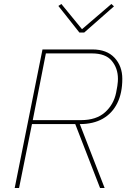

<svg xmlns="http://www.w3.org/2000/svg" viewBox="-20 -947 670 967"><path d="M141 -322 76 0H54L194 -698H445Q518 -698 557 -656Q596 -614 596 -550Q596 -478 570.5 -427Q545 -376 497.5 -349Q450 -322 382 -322L507 0H484L359 -322ZM145 -342H388Q465 -342 509 -381.5Q553 -421 565 -481Q569 -501 571 -514Q573 -527 573.5 -536Q574 -545 574 -550Q574 -603 543 -640.5Q512 -678 443 -678H211ZM404 -783H380L274 -917L289 -927L393 -800L541 -927L554 -915Z"/></svg>

Font: IBM Plex Sans Thin
Style: Italic
Weight: 250
Italic angle: -11.31°
Designer: Mike Abbink, Paul van der Laan, Pieter van Rosmalen
Foundry: Bold Monday
Version: Version 3.201